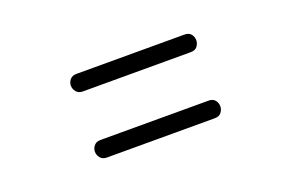

<svg xmlns="http://www.w3.org/2000/svg" viewBox="-43 -459 692 456"><g transform="rotate(-20 302.5 -230.5)"><path d="M166.5 -292Q155.8 -292 150.1 -299.1Q144.5 -306.2 144.5 -314.5Q144.5 -322.8 150.1 -329.6Q155.8 -336.4 166.5 -336.4H439.5Q450.7 -336.4 456.1 -329.6Q461.4 -322.8 461.4 -314.5Q461.4 -306.2 456.1 -299.1Q450.7 -292 439.5 -292ZM166.5 -125Q155.8 -125 150.1 -132.1Q144.5 -139.2 144.5 -147.5Q144.5 -155.8 150.1 -162.6Q155.8 -169.4 166.5 -169.4H439.5Q450.7 -169.4 456.1 -162.6Q461.4 -155.8 461.4 -147.5Q461.4 -139.2 456.1 -132.1Q450.7 -125 439.5 -125Z"/></g></svg>

Font: Cutive Mono
Style: Regular
Weight: 400
Designer: Vernon Adams
Foundry: Vernon Adams
Version: Version 1.110; ttfautohint (v1.8.4.7-5d5b)